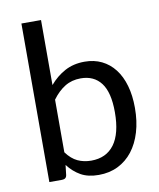

<svg xmlns="http://www.w3.org/2000/svg" viewBox="-80 -757 685 828"><g transform="rotate(-10 262.5 -343.5)"><path d="M70.3 0V-694.3H156.2V-409.7Q185.5 -444.3 223.1 -464.6Q260.7 -484.9 309.6 -484.9Q351.1 -484.9 384.3 -468.8Q417.5 -452.6 440.9 -422.4Q464.4 -392.1 476.8 -348.9Q489.3 -305.7 489.3 -251Q489.3 -192.9 475.1 -145.5Q460.9 -98.1 434.6 -64.2Q408.2 -30.3 370.6 -11.7Q333 6.8 286.1 6.8Q239.3 6.8 207.8 -11Q176.3 -28.8 151.9 -60.5L147 -18.1Q145 0 126 0ZM280.8 -417Q241.2 -417 211.2 -398.4Q181.2 -379.9 156.2 -345.7V-115.2Q178.7 -84.5 205.6 -72Q232.4 -59.6 264.6 -59.6Q330.6 -59.6 365.7 -106.9Q400.9 -154.3 400.9 -248Q400.9 -335 369.6 -376Q338.4 -417 280.8 -417Z"/></g></svg>

Font: Carlito
Style: Regular
Weight: 400
Designer: Lukasz Dziedzic
Foundry: tyPoland Lukasz Dziedzic
Version: Version 1.103; Beta1; all basic design good, some composites